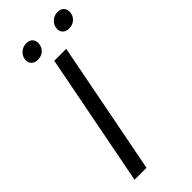

<svg xmlns="http://www.w3.org/2000/svg" viewBox="-272 -907 954 954"><g transform="rotate(-45 204.5 -430.0)"><path d="M46 0 182 -700H266L130 0ZM129 -761Q105 -761 93 -774.5Q81 -788 84 -808Q86 -828 103 -844Q120 -860 145 -860Q169 -860 180 -845.5Q191 -831 188 -812Q186 -791 170 -776Q154 -761 129 -761ZM348 -761Q325 -761 313 -774.5Q301 -788 304 -808Q306 -828 323 -844Q340 -860 365 -860Q389 -860 400 -845.5Q411 -831 408 -812Q406 -791 389.5 -776Q373 -761 348 -761Z"/></g></svg>

Font: REM Light
Style: Italic
Weight: 300
Italic angle: -11°
Designer: Octavio Pardo
Foundry: Ashler Design
Version: Version 1.005;gftools[0.9.28]